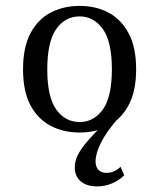

<svg xmlns="http://www.w3.org/2000/svg" viewBox="-20 -447 550 664"><path d="M316.1 197.6Q279.8 197.6 259.3 180.2Q238.7 162.9 238.7 132.3Q238.7 111.3 247.6 92.3Q256.5 73.4 272.6 53.2Q288.7 33.1 310.9 10.1Q333.1 -12.9 359.7 -41.1L391.9 -41.9Q347.6 8.9 329 46.8Q310.5 84.7 310.5 110.5Q310.5 129.8 320.2 140.3Q329.8 150.8 348.4 150.8Q375.8 150.8 396.8 129.8L409.7 158.9Q392.7 176.6 367.7 187.1Q342.7 197.6 316.1 197.6ZM254.8 11.3Q200 11.3 155.6 -11.7Q111.3 -34.7 85.5 -82.7Q59.7 -130.6 59.7 -207.3Q59.7 -283.9 85.5 -332.3Q111.3 -380.6 155.6 -403.6Q200 -426.6 255.6 -426.6Q311.3 -426.6 354.8 -403.6Q398.4 -380.6 424.6 -332.3Q450.8 -283.9 450.8 -207.3Q450.8 -131.5 424.6 -83.1Q398.4 -34.7 354.8 -11.7Q311.3 11.3 254.8 11.3ZM255.6 -25Q304 -25 335.5 -68.1Q366.9 -111.3 366.9 -207.3Q366.9 -303.2 335.5 -346.8Q304 -390.3 255.6 -390.3Q205.6 -390.3 174.6 -346.8Q143.5 -303.2 143.5 -207.3Q143.5 -111.3 174.6 -68.1Q205.6 -25 255.6 -25Z"/></svg>

Font: Playfair 9pt
Style: Regular
Weight: 400
Designer: Claus Eggers Sørensen
Foundry: Claus Eggers Sørensen
Version: Version 2.203